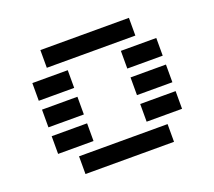

<svg xmlns="http://www.w3.org/2000/svg" viewBox="-116 -839 1111 995"><g transform="rotate(-20 439.5 -342.0)"><path d="M195.3 0V-97.7H683.6V0ZM683.6 -683.6V-585.9H195.3V-683.6ZM97.7 -439.5V-537.1H293V-439.5ZM585.9 -439.5V-537.1H781.2V-439.5ZM97.7 -293V-390.6H293V-293ZM585.9 -293V-390.6H781.2V-293ZM97.7 -146.5V-244.1H293V-146.5ZM585.9 -146.5V-244.1H781.2V-146.5Z"/></g></svg>

Font: Trigram
Style: Regular
Weight: 400
Designer: GGBotNet
Foundry: GGBotNet
Version: 1.05